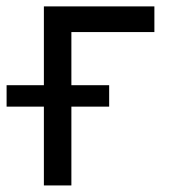

<svg xmlns="http://www.w3.org/2000/svg" viewBox="-57 -565 536 585"><path d="M413.4 -545.5H76.7V-305.4H-36.9V-240.1H76.7V0H160.5V-240.1H275.6V-305.4H160.5V-467.3H413.4Z"/></svg>

Font: Magic Ui Pro
Style: Regular
Weight: 400
Designer: Stefan Endress, Andreas Faust
Version: Version 1.000;FEAKit 1.0